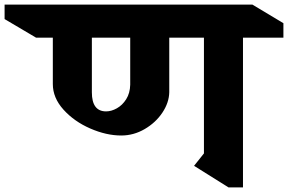

<svg xmlns="http://www.w3.org/2000/svg" viewBox="-146 -806 1254 836"><path d="M912 -642V10H849L699 -84L742 -138V-642H591V-404Q590 -359 561 -315.5Q532 -272 484 -244Q436 -216 382 -216Q317 -216 247 -246.5Q177 -277 130.5 -328.5Q84 -380 84 -440V-642H11L-126 -723V-786H953L1088 -705V-642ZM254 -642V-404Q254 -321 316 -321Q339 -321 363 -334.5Q387 -348 403.5 -374Q420 -400 421 -437V-642Z"/></svg>

Font: InknutAntiqua
Style: Bold
Weight: 700
Designer: Claus Eggers Srensen
Foundry: Claus Eggers Srensen
Version: Version 1.000; ttfautohint (v1.2) -l 7 -r 28 -G 50 -x 13 -D 